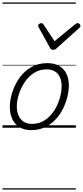

<svg xmlns="http://www.w3.org/2000/svg" viewBox="-20 -1026 666 1542"><path d="M231 19Q175 19 136.5 -4.5Q98 -28 78.5 -70.5Q59 -113 59 -168Q59 -222 78 -283Q97 -344 134.5 -398Q172 -452 228.5 -485.5Q285 -519 361 -519Q416 -519 454.5 -497Q493 -475 513 -434.5Q533 -394 533 -340Q533 -299 521.5 -250.5Q510 -202 486.5 -154Q463 -106 426.5 -67Q390 -28 341.5 -4.5Q293 19 231 19ZM237 -31Q296 -31 340.5 -61Q385 -91 415 -137.5Q445 -184 460 -236.5Q475 -289 475 -333Q475 -375 461.5 -405.5Q448 -436 421 -452.5Q394 -469 355 -469Q297 -469 252.5 -440Q208 -411 177.5 -365Q147 -319 131 -267Q115 -215 115 -171Q115 -129 129.5 -97Q144 -65 171 -48Q198 -31 237 -31ZM603 -840Q612 -840 619 -833.5Q626 -827 626 -819Q626 -813 623.5 -809.5Q621 -806 617 -802L436 -639Q428 -631 421 -628.5Q414 -626 406 -626Q399 -626 393 -629Q387 -632 382 -641L292 -804Q289 -808 287.5 -812Q286 -816 286 -820Q286 -829 295 -834.5Q304 -840 311 -840Q318 -840 321.5 -837.5Q325 -835 329 -830L418 -695L582 -830Q589 -835 593.5 -837.5Q598 -840 603 -840ZM0 486H589V496H0ZM0 -20H589V0H0ZM0 -505H589V-500H0ZM0 -1006H589V-996H0Z"/></svg>

Font: Playwrite CA Guides
Style: Regular
Weight: 400
Designer: Veronika Burian, José Scaglione
Foundry: TypeTogether
Version: Version 1.003